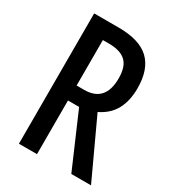

<svg xmlns="http://www.w3.org/2000/svg" viewBox="-174 -813 825 911"><g transform="rotate(30 238.5 -357.0)"><path d="M206 -714Q321 -714 374.5 -663Q428 -612 428 -509Q428 -440 402 -392Q376 -344 320 -317L467 0H359L232 -294H171V0H72V-714ZM205 -625H171V-376H212Q327 -376 327 -505Q327 -569 297 -597Q267 -625 205 -625Z"/></g></svg>

Font: Noto Sans Telugu ExtraCondensed Medium
Style: Regular
Weight: 500
Width: 2
Designer: Jelle Bosma - Monotype Design Team
Foundry: Monotype Imaging Inc.
Version: Version 2.005; ttfautohint (v1.8.4.7-5d5b)